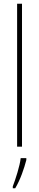

<svg xmlns="http://www.w3.org/2000/svg" viewBox="-20 -780 207 1021"><path d="M97 0V-760H71V0ZM120 71V61H90C86 101 62 175 48 211V221H61C88 176 108 117 120 71Z"/></svg>

Font: Noto Sans Devanagari UI ExtraCondensed Thin
Style: Regular
Weight: 100
Width: 2
Designer: Jelle Bosma - Monotype Design Team
Foundry: Monotype Imaging Inc.
Version: Version 2.004